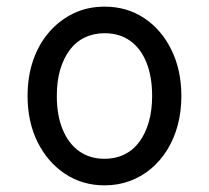

<svg xmlns="http://www.w3.org/2000/svg" viewBox="-20 -539 628 578"><path d="M295 19Q228 19 175.5 -16Q123 -51 93 -111.5Q63 -172 63 -250Q63 -309 80 -358Q97 -407 128.5 -443Q160 -479 202 -499Q244 -519 295 -519Q362 -519 414 -484.5Q466 -450 496 -389Q526 -328 526 -250Q526 -203 515 -162Q504 -121 483.5 -88Q463 -55 434.5 -31Q406 -7 370.5 6Q335 19 295 19ZM295 -61Q328 -61 354.5 -74Q381 -87 399.5 -112Q418 -137 428 -172Q438 -207 438 -250Q438 -308 421 -350.5Q404 -393 372 -416Q340 -439 295 -439Q262 -439 235 -426Q208 -413 189.5 -388Q171 -363 161 -328.5Q151 -294 151 -250Q151 -192 168.5 -149.5Q186 -107 218 -84Q250 -61 295 -61Z"/></svg>

Font: Playwrite VN
Style: Regular
Weight: 400
Designer: Veronika Burian, José Scaglione
Foundry: TypeTogether
Version: Version 1.002